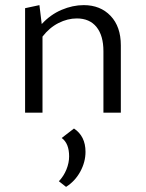

<svg xmlns="http://www.w3.org/2000/svg" viewBox="-20 -440 570 750"><path d="M280 -368Q244 -368 208.5 -350Q173 -332 146 -297V0H78V-408L134 -420L143 -346Q177 -383 220.5 -401.5Q264 -420 307 -420Q372 -420 412 -378Q452 -336 452 -263V0H384V-240Q384 -301 357 -334.5Q330 -368 280 -368ZM250 171Q250 120 221 99L269 62Q314 92 314 153Q314 193 293.5 230.5Q273 268 238 290L210 268Q229 248 239.5 222Q250 196 250 171Z"/></svg>

Font: LXGW Bright GB
Style: Regular
Weight: 400
Designer: Christian Thalmann (Catharsis Fonts)
Foundry: LXGW / Christian Thalmann (Catharsis Fonts) / Fontworks Inc.
Version: Version 5.510